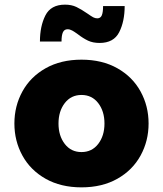

<svg xmlns="http://www.w3.org/2000/svg" viewBox="-20 -797 702 827"><path d="M316 -649Q301 -660 291 -665.5Q281 -671 271 -671Q257 -671 251 -658Q245 -645 245 -618H152Q152 -684 175.5 -730.5Q199 -777 260 -777Q288 -777 309 -767Q330 -757 356 -739Q373 -727 381.5 -722.5Q390 -718 399 -718Q413 -718 418.5 -731Q424 -744 424 -771H517Q517 -705 493.5 -658.5Q470 -612 409 -612Q380 -612 359 -622Q338 -632 316 -649ZM42 -265Q42 -340 76.5 -403Q111 -466 176.5 -503Q242 -540 331 -540Q420 -540 485.5 -503Q551 -466 585.5 -403Q620 -340 620 -265Q620 -190 585.5 -127Q551 -64 485.5 -27Q420 10 331 10Q242 10 176.5 -27Q111 -64 76.5 -127Q42 -190 42 -265ZM430 -265Q430 -318 403 -353Q376 -388 331 -388Q286 -388 259 -353Q232 -318 232 -265Q232 -212 259 -177Q286 -142 331 -142Q376 -142 403 -177Q430 -212 430 -265Z"/></svg>

Font: Be Vietnam Black
Style: Regular
Weight: 900
Designer: Lam Bao; Tony Le; Vietanh Nguyen
Foundry: Yellow Type Foundry
Version: Version 5.000